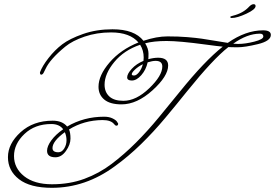

<svg xmlns="http://www.w3.org/2000/svg" viewBox="-20 -849 1315 918"><path d="M1081 -768Q1081 -771 1094 -774Q1143 -786 1172 -818Q1183 -829 1192.5 -829Q1202 -829 1202 -820Q1202 -804 1158 -783.5Q1114 -763 1088 -763Q1081 -763 1081 -768ZM610 -494Q610 -488 621 -488Q632 -488 644.5 -503.5Q657 -519 663 -542Q641 -531 625.5 -516.5Q610 -502 610 -494ZM1223 -688Q1162 -688 1095 -640Q1103 -639 1117 -639H1120Q1153 -639 1196 -650Q1239 -661 1239 -674.5Q1239 -688 1223 -688ZM290 -217Q231 -174 231 -141Q231 -121 259 -121Q276 -121 287 -139Q298 -157 298 -178Q298 -199 290 -217ZM588 -479Q588 -496 610 -520Q632 -544 666 -558Q667 -563 667 -574Q667 -608 650 -635Q573 -609 526.5 -552.5Q480 -496 480 -444Q480 -409 502.5 -388Q525 -367 570 -367Q631 -367 693.5 -427Q756 -487 756 -531Q756 -558 724 -558Q709 -558 686 -551Q678 -515 655.5 -489.5Q633 -464 610.5 -464Q588 -464 588 -479ZM470 -275Q381 -274 310 -230Q317 -215 317 -186.5Q317 -158 295.5 -127.5Q274 -97 245 -97Q205 -97 205 -128Q205 -150 225.5 -178Q246 -206 282 -231Q264 -256 225 -256Q147 -256 97 -208.5Q47 -161 47 -103Q47 -45 95.5 -6.5Q144 32 228.5 32Q313 32 383.5 6Q454 -20 514 -65.5Q574 -111 630 -167Q686 -223 739.5 -288Q793 -353 841 -412Q958 -557 1045 -626Q1022 -628 963 -636Q838 -653 776.5 -653Q715 -653 674 -642Q690 -616 690 -593.5Q690 -571 689 -566Q715 -573 736 -573Q784 -573 784 -536Q784 -485 709.5 -417.5Q635 -350 561 -350Q506 -350 478.5 -373Q451 -396 451 -434Q451 -489 504 -550.5Q557 -612 642 -646Q601 -694 511 -694Q443 -694 384.5 -674Q326 -654 292 -626Q219 -566 198 -520L188 -500Q183 -492 177 -492Q171 -492 171 -503Q182 -533 212 -571.5Q242 -610 277.5 -637Q313 -664 377 -686.5Q441 -709 518 -709Q623 -709 666 -654Q729 -675 781 -675Q833 -675 875.5 -671.5Q918 -668 945 -664Q972 -660 1014 -653Q1056 -646 1069 -644Q1155 -704 1238 -704Q1275 -704 1275 -682Q1275 -653 1213 -638Q1151 -623 1117 -623Q1083 -623 1072 -624Q999 -567 874 -412Q826 -352 770 -285Q714 -218 654 -159.5Q594 -101 529 -54Q389 49 228 49Q124 49 71 8Q18 -33 18 -97.5Q18 -162 78.5 -217Q139 -272 232 -272Q278 -272 301 -244Q381 -291 478 -291Q502 -291 519 -282.5Q536 -274 540 -266L545 -258Q545 -248 536 -248Q532 -248 526 -255Q511 -275 470 -275Z"/></svg>

Font: Miss Fajardose
Style: Regular
Weight: 400
Version: Version 1.000